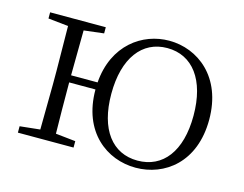

<svg xmlns="http://www.w3.org/2000/svg" viewBox="-80 -646 996 783"><g transform="rotate(15 418.5 -254.0)"><path d="M546 -16C440 -16 373 -101 373 -252C373 -403 440 -491 546 -491C653 -491 720 -403 720 -252C720 -101 653 -16 546 -16ZM546 14C668 14 786 -72 786 -253C786 -433 667 -522 546 -522C433 -522 319 -443 307 -282H195L197 -472L281 -482V-508H46V-482L131 -473L133 -283V-226L131 -36L46 -27V0H281V-27L197 -36C196 -91 195 -175 195 -252H306C306 -72 425 14 546 14Z"/></g></svg>

Font: Noto Serif CJK HK ExtraLight
Style: Regular
Weight: 200
Designer: Ryoko NISHIZUKA 西塚涼子 (kana & ideographs); Frank Grießhammer (Latin, Greek & Cyrillic); Wenlong ZHANG 张文龙 (bopomofo); San
Foundry: Adobe
Version: Version 2.001;hotconv 1.1.0;makeotfexe 2.6.0